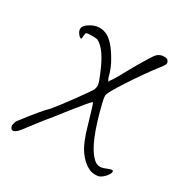

<svg xmlns="http://www.w3.org/2000/svg" viewBox="-165 -794 942 979"><g transform="rotate(30 306.5 -304.5)"><path d="M514.6 -661.1H527.3Q539.1 -661.1 544.9 -655.3Q554.7 -644.5 551.8 -634.3Q548.8 -624 527.3 -597.7Q477.5 -533.2 419.4 -444.3Q361.3 -355.5 361.3 -338.9Q361.3 -324.2 367.2 -300.8Q418.9 -87.9 478.5 -31.2Q506.8 1 550.8 -18.6Q583 -32.2 586.9 -26.4Q592.8 -19.5 581.1 -1.5Q569.3 16.6 550.8 28.3Q541 36.1 518.6 36.1Q496.1 36.1 478.5 26.4Q446.3 10.7 417 -29.3Q384.8 -74.2 359.4 -168Q329.1 -273.4 325.2 -277.3Q323.2 -279.3 312 -267.6Q300.8 -255.9 269.5 -215.8Q260.7 -206.1 256.8 -201.2Q254.9 -199.2 176.8 -99.6Q163.1 -84 138.2 -51.8Q113.3 -19.5 107.4 -11.7Q79.1 27.3 65.9 39.6Q52.7 51.8 43 51.8Q33.2 51.8 28.3 40Q23.4 28.3 29.3 16.6Q31.2 2.9 41 -6.8Q119.1 -109.4 155.3 -143.6Q187.5 -182.6 237.3 -251Q287.1 -319.3 298.8 -338.9Q304.7 -357.4 302.7 -367.2Q302.7 -380.9 271.5 -451.2Q231.4 -541 186.5 -565.4Q178.7 -569.3 155.3 -569.3Q127 -569.3 123 -567.4Q117.2 -566.4 116.2 -563Q115.2 -559.6 113.3 -545.9Q113.3 -530.3 110.4 -528.8Q107.4 -527.3 96.7 -536.1Q64.5 -571.3 96.7 -597.7Q134.8 -627 172.9 -624Q186.5 -624 209 -614.3Q251 -591.8 293 -518.6Q319.3 -475.6 331.1 -423.8Q338.9 -408.2 340.8 -408.2Q342.8 -413.1 344.7 -418Q348.6 -419.9 375 -464.8Q380.9 -477.5 399.9 -510.3Q418.9 -543 424.8 -554.7Q466.8 -626 479.5 -641.6Q492.2 -657.2 514.6 -661.1Z"/></g></svg>

Font: JasonHandwriting1
Style: Regular
Weight: 400
Version: Version 1.48.20